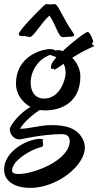

<svg xmlns="http://www.w3.org/2000/svg" viewBox="-45 -634 480 939"><path d="M366 61C340 -12 269 -22 207 -22C147 -22 105 -5 53 -4C69 -35 119 -77 149 -96C157 -95 166 -94 176 -94C256 -94 348 -135 348 -260C348 -298 330 -329 308 -352H309C388 -401 414 -405 415 -409C415 -410 414 -410 413 -412C407 -416 404 -419 405 -422C405 -424 410 -426 411 -429C412 -435 396 -475 385 -478C377 -480 311 -431 262 -384C254 -387 247 -389 242 -389C236 -389 230 -388 225 -387C222 -390 214 -394 201 -394C157 -394 33 -358 33 -224C33 -179 60 -135 104 -111C54 -84 3 -21 3 -2C3 23 23 48 52 48C54 48 164 22 257 22C268 22 296 24 296 55C296 150 121 217 46 217C26 217 14 212 14 200C15 151 103 98 157 85C164 84 166 78 166 72C166 67 164 61 163 57C163 55 166 52 166 50C166 48 163 46 152 45C90 45 -25 105 -25 195C-25 256 33 285 103 285C232 285 370 178 370 87C370 78 369 70 366 61ZM206 -317C203 -302 205 -298 208 -297C211 -296 214 -298 216 -298C219 -297 219 -294 221 -293C222 -293 223 -293 224 -294C239 -303 253 -312 266 -322C272 -311 276 -296 276 -277C276 -247 249 -152 171 -152C123 -152 105 -190 105 -230C105 -286 141 -346 202 -366C206 -362 218 -360 231 -354C218 -339 208 -325 206 -317ZM166 -603C137 -576 47 -484 47 -468C47 -452 72 -460 80 -457C83 -456 97 -453 101 -453C119 -453 157 -523 197 -558C230 -510 240 -452 263 -452C272 -453 280 -454 291 -454C298 -454 318 -456 318 -460C318 -472 301 -486 280 -525C234 -607 240 -601 228 -612C226 -614 216 -614 215 -614C213 -614 206 -612 204 -612C201 -612 185 -614 182 -614C177 -614 171 -607 166 -603Z"/></svg>

Font: Oregano
Style: Regular
Weight: 400
Designer: Astigmatic (AOETI)
Foundry: Astigmatic (AOETI)
Version: Version 1.000